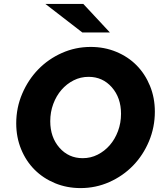

<svg xmlns="http://www.w3.org/2000/svg" viewBox="-20 -951 837 982"><path d="M772 -380Q772 -300 742 -228.5Q712 -157 660.5 -104Q609 -51 539.5 -20Q470 11 392 11Q322 11 261.5 -14Q201 -39 157 -83Q113 -127 88 -188Q63 -249 63 -320Q63 -400 93.5 -471.5Q124 -543 175.5 -596Q227 -649 296.5 -680Q366 -711 444 -711Q514 -711 574.5 -686Q635 -661 678.5 -617Q722 -573 747 -512Q772 -451 772 -380ZM599 -369Q599 -451 552 -504.5Q505 -558 433 -558Q392 -558 356.5 -540Q321 -522 294.5 -491.5Q268 -461 252.5 -419.5Q237 -378 237 -331Q237 -249 284 -195.5Q331 -142 403 -142Q444 -142 479.5 -160Q515 -178 541.5 -208.5Q568 -239 583.5 -280.5Q599 -322 599 -369ZM406 -931 542 -785H401L212 -931Z"/></svg>

Font: Red Hat Text
Style: Bold Italic
Weight: 700
Italic angle: -12°
Designer: Pentagram / MCKL
Foundry: Pentagram / MCKL
Version: Version 1.003; Red Hat Text Bold Italic